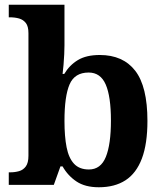

<svg xmlns="http://www.w3.org/2000/svg" viewBox="-20 -780 689 810"><path d="M397 10Q339 10 302.5 -14.5Q266 -39 244 -78H235L207 0H17V-53H24Q43 -53 60.5 -58Q78 -63 89 -78Q100 -93 100 -123V-640Q100 -669 89 -683Q78 -697 60.5 -702Q43 -707 21 -707H17V-760H252V-589Q252 -574 251 -551.5Q250 -529 248 -506Q246 -483 244 -468H251Q273 -505 308.5 -526.5Q344 -548 401 -548Q499 -548 550.5 -481.5Q602 -415 602 -270Q602 -173 578.5 -111Q555 -49 509.5 -19.5Q464 10 397 10ZM355 -65Q405 -65 426.5 -118Q448 -171 448 -271Q448 -373 426 -423.5Q404 -474 354 -474Q295 -474 273.5 -424Q252 -374 252 -270Q252 -204 261 -158.5Q270 -113 292.5 -89Q315 -65 355 -65Z"/></svg>

Font: Noto Serif Armenian
Style: Bold
Weight: 700
Version: Version 2.007